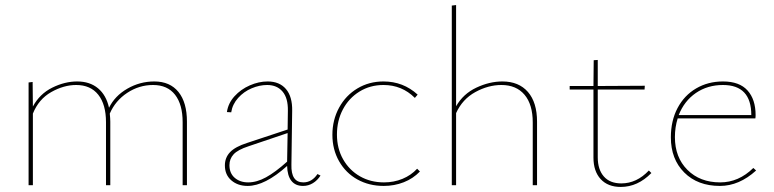

<svg xmlns="http://www.w3.org/2000/svg" viewBox="-20 -732 3061 759"><path d="M719 -251V0H702V-249Q702 -319 672 -357.5Q642 -396 585 -396Q530 -396 483 -365Q436 -334 414 -283Q416 -263 416 -251V0H399V-249Q399 -319 368.5 -357.5Q338 -396 281 -396Q232 -396 182.5 -368Q133 -340 110 -283V0H93V-406L109 -408L110 -311Q137 -361 186.5 -385.5Q236 -410 285 -410Q335 -410 367.5 -383Q400 -356 411 -306Q434 -353 483.5 -381.5Q533 -410 590 -410Q652 -410 685.5 -368.5Q719 -327 719 -251Z M1247 -38Q1235 -19 1217 -8Q1199 3 1178 3Q1148 3 1132 -17Q1116 -37 1115 -76Q1027 3 959 3Q920 3 894.5 -19Q869 -41 869 -78Q869 -109 889.5 -130.5Q910 -152 957 -167L1117 -220L1118 -294Q1119 -344 1097 -370Q1075 -396 1036 -396Q1006 -396 975 -383Q944 -370 921.5 -345Q899 -320 894 -288L877 -289Q882 -324 907 -351.5Q932 -379 967.5 -394.5Q1003 -410 1038 -410Q1085 -410 1110.5 -380Q1136 -350 1135 -294L1132 -81Q1130 -11 1179 -11Q1213 -11 1235 -44ZM961 -11Q995 -11 1031.5 -31Q1068 -51 1115 -93L1117 -206L963 -154Q920 -140 903.5 -122Q887 -104 887 -79Q887 -47 908 -29Q929 -11 961 -11Z M1294 -199Q1294 -258 1320.5 -306.5Q1347 -355 1393 -382.5Q1439 -410 1496 -410Q1574 -410 1631 -358L1620 -345Q1569 -396 1496 -396Q1443 -396 1401 -370Q1359 -344 1335.5 -299.5Q1312 -255 1312 -200Q1312 -145 1336.5 -102Q1361 -59 1403 -35Q1445 -11 1498 -11Q1537 -11 1571 -25Q1605 -39 1629 -65L1640 -54Q1613 -26 1576 -11.5Q1539 3 1497 3Q1439 3 1393 -22.5Q1347 -48 1320.5 -94.5Q1294 -141 1294 -199Z M2103 -251V0H2086V-248Q2086 -319 2053.5 -357.5Q2021 -396 1962 -396Q1910 -396 1859 -368Q1808 -340 1783 -285V0H1766V-710L1783 -712V-312Q1811 -361 1863 -385.5Q1915 -410 1966 -410Q2031 -410 2067 -368.5Q2103 -327 2103 -251Z M2555 -48Q2501 7 2434 7Q2383 7 2354.5 -24Q2326 -55 2326 -109V-378H2232V-392H2326L2327 -494L2343 -495V-392L2529 -393L2528 -378H2343V-110Q2343 -62 2367 -34.5Q2391 -7 2436 -7Q2497 -7 2545 -58Z M2969 -58Q2902 3 2826 3Q2738 3 2685 -50Q2632 -103 2632 -189Q2632 -255 2658.5 -305Q2685 -355 2732 -382.5Q2779 -410 2838 -410Q2903 -410 2935 -374.5Q2967 -339 2967 -277Q2967 -268 2966 -264H2659Q2648 -229 2648 -190Q2648 -110 2697.5 -60.5Q2747 -11 2827 -11Q2900 -11 2958 -68ZM2663 -277H2950Q2950 -396 2838 -396Q2777 -396 2731 -364.5Q2685 -333 2663 -277Z"/></svg>

Font: Ysabeau Thin
Style: Regular
Weight: 200
Designer: Christian Thalmann (Catharsis Fonts)
Version: Version 0.003